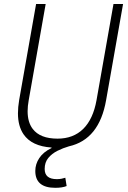

<svg xmlns="http://www.w3.org/2000/svg" viewBox="-20 -713 626 940"><path d="M250.5 206.5Q152.8 206.5 152.8 124Q152.8 90.3 172.4 60.8Q191.9 31.2 232.4 11.7V9.3Q135.3 2.9 95.2 -55.7Q67.9 -95.7 67.9 -158.2Q67.9 -188 73.7 -222.7L156.7 -693.4H203.6L120.6 -222.7Q115.2 -193.4 115.2 -168.5Q115.2 -114.7 140.1 -82Q176.3 -34.2 261.7 -34.2Q338.9 -34.2 387.5 -82Q436 -129.9 452.6 -222.7L535.6 -693.4H582.5L499.5 -222.7Q465.8 -29.8 317.4 3.4Q288.6 11.7 261.2 25.4Q233.9 39.1 216.3 60.5Q198.7 82 198.7 114.3Q198.7 164.1 258.3 164.1Q271 164.1 281.7 161.9Q292.5 159.7 299.8 157.2L306.2 197.8Q285.2 206.5 250.5 206.5Z"/></svg>

Font: CaskaydiaCove NFP ExtraLight
Style: Italic
Weight: 200
Italic angle: -10°
Designer: Aaron Bell
Foundry: Saja Typeworks
Version: Version 2111.001; VTT 6.35;Nerd Fonts 3.1.1